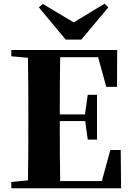

<svg xmlns="http://www.w3.org/2000/svg" viewBox="-20 -1017 714 1037"><path d="M211 -996 190 -977 335 -803H419L565 -977L545 -997L378 -896ZM554 -548H612L613 -747H41V-713L131 -705C133 -602 133 -499 133 -395V-351C133 -247 133 -144 131 -43L41 -34V0H634L632 -207H576L530 -39H305C303 -143 303 -249 303 -360V-363H440L454 -263H504V-505H454L439 -399H303C303 -505 303 -608 305 -708H510Z"/></svg>

Font: GenKiMin2 TW H
Style: Regular
Weight: 900
Version: Version 2.100;PS 2.1;hotconv 16.6.51;makeotf.lib2.5.65220 DE